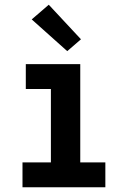

<svg xmlns="http://www.w3.org/2000/svg" viewBox="-20 -791 540 811"><path d="M75 0V-105H195V-415H89V-520H319V-105H425V0ZM264 -575 114 -709 186 -771 322 -625Z"/></svg>

Font: Iosevka SS04 Extrabold
Style: Regular
Weight: 800
Monospace: yes
Designer: Belleve Invis
Foundry: Belleve Invis
Version: Version 19.0.0; ttfautohint (v1.8.4)